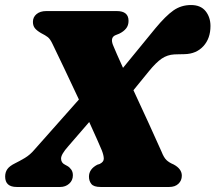

<svg xmlns="http://www.w3.org/2000/svg" viewBox="-30 -744 857 764"><path d="M419.5 -565Q425 -551 435.5 -527.5Q446 -504 459.5 -474L588 -631Q629.5 -681 660.2 -702.5Q691 -724 730 -724Q768.5 -724 788 -699.8Q807.5 -675.5 807.5 -640.5Q807.5 -591 779.2 -560.2Q751 -529.5 704.5 -528.5Q690 -528 681.2 -528Q672.5 -528 663.5 -527.5Q636 -526 613.5 -510.8Q591 -495.5 562.5 -460.5L501 -385Q531.5 -319.5 562.2 -252.5Q593 -185.5 613 -140Q622 -117 632.5 -107Q643 -97 661 -89.5Q693.5 -72 693.5 -45Q693.5 -25.5 680 -12.8Q666.5 0 643.5 0H370Q343 0 333.5 -12Q324 -24 324 -41Q324 -71 357 -88.5L366.5 -91.5Q383 -99.5 383 -112.5Q383 -125.5 375 -146Q370.5 -157 357 -187.5Q343.5 -218 325 -258.5L242 -162.5Q213 -130 213 -113.2Q213 -96.5 228 -89L238 -83.5Q247 -78.5 253.5 -69.2Q260 -60 260 -46.5Q260 -26 245.2 -13Q230.5 0 209.5 0H36.5Q-9.5 0 -9.5 -41.5Q-9.5 -58.5 -0.8 -71Q8 -83.5 30.5 -94.5Q47 -102.5 68.5 -115.2Q90 -128 107.5 -149L284 -348Q254.5 -410.5 226 -471Q197.5 -531.5 179.5 -568Q170 -588.5 160.5 -596Q151 -603.5 133 -612.5Q116 -622.5 108.5 -632.2Q101 -642 101 -657Q101 -676 115.5 -688Q130 -700 154.5 -700H434.5Q481.5 -700 481.5 -661Q481.5 -643 471.8 -630.8Q462 -618.5 444.5 -610L429.5 -604Q408 -595 419.5 -565Z"/></svg>

Font: Fraunces 9pt S050 Black
Style: Italic
Weight: 900
Italic angle: -16°
Version: Version 1.000; ttfautohint (v1.8.3)